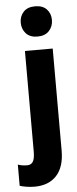

<svg xmlns="http://www.w3.org/2000/svg" viewBox="-103 -740 392 982"><g transform="rotate(-5 93.0 -248.5)"><path d="M-42 200.2Q-30.8 204.1 -9.5 207.8Q11.7 211.4 33.7 211.4Q106.4 211.4 147 167.5Q187.5 123.5 187.5 39.6V-484.4H44.9V31.2Q44.9 69.8 34.9 84.5Q24.9 99.1 6.3 99.1Q-9.3 99.1 -21.2 96.9Q-33.2 94.7 -42 91.3ZM36.1 -630.4Q36.1 -597.7 56.4 -575Q76.7 -552.2 115.7 -552.2Q154.8 -552.2 175.5 -575Q196.3 -597.7 196.3 -630.4Q196.3 -663.6 175.8 -685.5Q155.3 -707.5 116.2 -707.5Q77.1 -707.5 56.6 -685.3Q36.1 -663.1 36.1 -630.4Z"/></g></svg>

Font: Roboto Flex
Style: wght 700 wdth 25 opsz 34 GRAD 0.00 slnt 0.00 XTRA 468 XOPQ 96 YOPQ 79 YTLC 514 YTUC 712 YTAS 750 YTDE -203.00 YTFI 738
Weight: 700
Width: 1
Designer: Berlow after Robertson
Foundry: Google
Version: Version 3.100